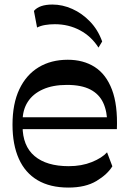

<svg xmlns="http://www.w3.org/2000/svg" viewBox="-20 -828 570 858"><path d="M285.9 10.2Q203.8 10.2 148 -22.7Q92.2 -55.7 64.1 -118.7Q35.9 -181.7 35.9 -271Q35.9 -364.6 66.5 -429.2Q97.1 -493.8 152.7 -527.4Q208.2 -561 282.8 -561Q352.7 -561 403.4 -528.6Q454.2 -496.1 480.3 -427.6Q506.4 -359.1 502.3 -250.8H75.1V-304.1H480.3L459.4 -273.9Q459.4 -329.2 441.4 -368.3Q423.4 -407.3 383.8 -427.9Q344.1 -448.6 279.2 -448.6Q216 -448.6 171.6 -428.6Q127.1 -408.7 104 -372.7Q80.9 -336.7 80.9 -286.6V-264.6Q80.9 -176 134.4 -130.7Q188 -85.4 286.9 -85.4Q344.8 -85.4 390.3 -103.8Q435.9 -122.2 458.4 -147.3L482.1 -84.9Q460.1 -48.7 411.1 -19.2Q362.1 10.2 285.9 10.2ZM420.1 -615.3Q388.4 -665.4 337.5 -692.6Q286.6 -719.8 225.4 -719.8Q202.2 -719.8 182.1 -716.4Q162 -713.1 145.7 -705L131.6 -779.2Q155.6 -807.7 214.3 -807.7Q259.3 -807.7 303 -788.1Q346.7 -768.6 382.2 -731.8Q417.8 -695 436.6 -642.6Z"/></svg>

Font: Savate ExtraLight
Style: Regular
Weight: 200
Designer: Max Esnée
Foundry: Plomb Type
Version: Version 2.000